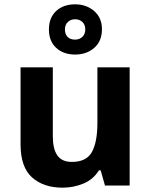

<svg xmlns="http://www.w3.org/2000/svg" viewBox="-20 -857 697 887"><path d="M579 -546V0H465L445 -70H437Q411 -28 365.5 -9Q320 10 269 10Q181 10 128 -37.5Q75 -85 75 -190V-546H224V-227Q224 -169 245 -139Q266 -109 312 -109Q380 -109 405 -155.5Q430 -202 430 -289V-546ZM327.1 -605Q273 -605 239.5 -636Q206 -667 206 -721Q206 -775 239.3 -806Q272.5 -837 326.9 -837Q379 -837 415 -806Q451 -775 451 -722.1Q451 -667 415.5 -636Q380 -605 327.1 -605ZM327 -674Q347 -674 360.5 -686.6Q374 -699.2 374 -721.1Q374 -743 360.6 -755.5Q347.2 -768 327.1 -768Q307 -768 293.5 -755.4Q280 -742.8 280 -720.9Q280 -699 292.2 -686.5Q304.3 -674 327 -674Z"/></svg>

Font: Noto Sans Bamum
Style: Regular
Weight: 400
Designer: Monotype Design Team
Foundry: Monotype Imaging Inc.
Version: Version 2.001